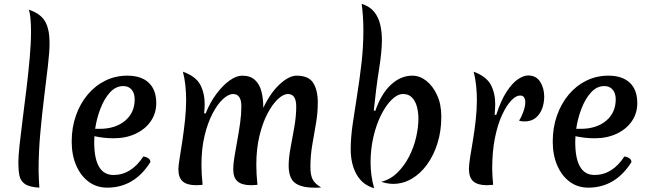

<svg xmlns="http://www.w3.org/2000/svg" viewBox="-20 -977 3426 1015"><path d="M77 -117Q77 -150 83.5 -211Q90 -272 100 -349Q110 -426 120 -509Q130 -592 137 -670Q144 -748 144 -809Q144 -850 141 -880.5Q138 -911 132 -926Q195 -905 218.5 -863.5Q242 -822 242 -751Q242 -705 233.5 -631Q225 -557 213.5 -465Q202 -373 193 -273Q184 -173 184 -75Q184 -52 185.5 -29.5Q187 -7 188 15Q135 12 111.5 -4.5Q88 -21 82.5 -49.5Q77 -78 77 -117Z M547 15Q491 15 449 -16Q407 -47 383 -102Q359 -157 359 -229Q359 -303 381.5 -366.5Q404 -430 443.5 -477Q483 -524 536.5 -550.5Q590 -577 653 -577Q727 -577 766.5 -539.5Q806 -502 806 -432Q806 -378 777 -336Q748 -294 697 -270Q646 -246 581 -246Q553 -246 527.5 -249Q502 -252 479 -257Q478 -241 478 -226Q478 -52 580 -52Q674 -52 738 -150Q775 -143 775 -120Q690 15 547 15ZM632 -522Q592 -522 561.5 -488.5Q531 -455 511 -403Q491 -351 483 -296H507Q590 -296 641 -338.5Q692 -381 692 -452Q692 -484 676 -503Q660 -522 632 -522Z M1067 -377Q1091 -437 1125 -482Q1159 -527 1194.5 -552Q1230 -577 1260 -577Q1303 -577 1327.5 -554.5Q1352 -532 1362 -494Q1372 -456 1372 -407Q1410 -487 1459 -532Q1508 -577 1548 -577Q1612 -577 1636 -538.5Q1660 -500 1660 -435Q1660 -379 1650 -322.5Q1640 -266 1630.5 -209.5Q1621 -153 1621 -95Q1621 -48 1634.5 -25.5Q1648 -3 1678 14Q1668 15 1659 15Q1650 15 1641 15Q1573 15 1539.5 -10Q1506 -35 1506 -102Q1506 -142 1516 -195.5Q1526 -249 1536 -306Q1546 -363 1546 -414Q1546 -480 1502 -480Q1478 -480 1449 -453Q1420 -426 1394 -376.5Q1368 -327 1351.5 -258.5Q1335 -190 1335 -106Q1335 -56 1341 0Q1330 1 1321.5 1.5Q1313 2 1306 2Q1260 2 1236.5 -17.5Q1213 -37 1213 -83Q1213 -109 1219.5 -149Q1226 -189 1234.5 -235Q1243 -281 1249.5 -327.5Q1256 -374 1256 -414Q1256 -480 1212 -480Q1188 -480 1159 -453.5Q1130 -427 1104 -377.5Q1078 -328 1061.5 -259.5Q1045 -191 1045 -106Q1045 -56 1051 0Q1040 1 1031.5 1.5Q1023 2 1016 2Q970 2 946.5 -17.5Q923 -37 923 -83Q923 -100 929.5 -139.5Q936 -179 944 -232Q952 -285 958 -341.5Q964 -398 964 -448Q964 -487 960 -525Q956 -563 947 -598Q1016 -573 1039 -528.5Q1062 -484 1062 -426Q1062 -403 1059 -378Z M1964 -391Q1995 -481 2046.5 -529Q2098 -577 2160 -577Q2199 -577 2233.5 -550Q2268 -523 2290.5 -474.5Q2313 -426 2313 -360Q2313 -285 2293 -220.5Q2273 -156 2237.5 -107Q2202 -58 2155 -31Q2108 -4 2054 -5Q2025 -6 1995 -16Q2044 -28 2081 -64.5Q2118 -101 2143 -150Q2168 -199 2180 -252Q2192 -305 2192 -350Q2192 -381 2184.5 -411Q2177 -441 2159 -460.5Q2141 -480 2111 -480Q2081 -480 2050.5 -450Q2020 -420 1994.5 -369Q1969 -318 1954 -253Q1939 -188 1939 -119Q1939 -85 1943.5 -50.5Q1948 -16 1958 18Q1897 1 1865.5 -54Q1834 -109 1834 -189Q1834 -249 1844.5 -321.5Q1855 -394 1868 -475Q1881 -556 1891 -642.5Q1901 -729 1901 -817Q1901 -888 1892 -957Q1935 -943 1958 -914.5Q1981 -886 1990 -847Q1999 -808 1999 -764Q1999 -706 1983.5 -608.5Q1968 -511 1956 -393Z M2603 -369Q2628 -446 2658 -492Q2688 -538 2718 -558Q2748 -578 2772 -578Q2815 -578 2836 -544Q2857 -510 2857 -466Q2857 -433 2846 -403Q2835 -373 2812 -354Q2789 -335 2752 -335Q2745 -335 2738 -336Q2731 -337 2724 -339Q2735 -355 2745.5 -383Q2756 -411 2757 -435Q2757 -451 2751 -461.5Q2745 -472 2729 -472Q2708 -472 2683 -446Q2658 -420 2634.5 -370Q2611 -320 2596.5 -248Q2582 -176 2582 -85Q2582 -65 2583.5 -44Q2585 -23 2587 0Q2576 1 2568 1.5Q2560 2 2553 2Q2506 2 2482.5 -18Q2459 -38 2459 -84Q2459 -106 2465.5 -146.5Q2472 -187 2480.5 -238Q2489 -289 2495 -343.5Q2501 -398 2501 -448Q2501 -487 2497 -525Q2493 -563 2484 -598Q2551 -573 2574.5 -529Q2598 -485 2598 -427Q2598 -417 2597 -402Q2596 -387 2595 -371Z M3090 15Q3034 15 2992 -16Q2950 -47 2926 -102Q2902 -157 2902 -229Q2902 -303 2924.5 -366.5Q2947 -430 2986.5 -477Q3026 -524 3079.5 -550.5Q3133 -577 3196 -577Q3270 -577 3309.5 -539.5Q3349 -502 3349 -432Q3349 -378 3320 -336Q3291 -294 3240 -270Q3189 -246 3124 -246Q3096 -246 3070.5 -249Q3045 -252 3022 -257Q3021 -241 3021 -226Q3021 -52 3123 -52Q3217 -52 3281 -150Q3318 -143 3318 -120Q3233 15 3090 15ZM3175 -522Q3135 -522 3104.5 -488.5Q3074 -455 3054 -403Q3034 -351 3026 -296H3050Q3133 -296 3184 -338.5Q3235 -381 3235 -452Q3235 -484 3219 -503Q3203 -522 3175 -522Z"/></svg>

Font: Merienda Medium
Style: Regular
Weight: 500
Designer: Eduardo Rodriguez Tunni
Foundry: Eduardo Rodriguez Tunni
Version: Version 2.001; ttfautohint (v1.8.4.7-5d5b)